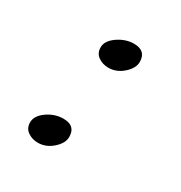

<svg xmlns="http://www.w3.org/2000/svg" viewBox="-90 -377 431 456"><g transform="rotate(30 125.5 -149.0)"><path d="M88 -261Q88 -279 109 -293.5Q130 -308 153 -308Q186 -308 186 -277Q186 -260 168 -244Q150 -228 128 -228Q112 -228 100 -236.5Q88 -245 88 -261ZM32 -23Q32 -41 52.5 -55.5Q73 -70 97 -70Q130 -70 130 -39Q130 -22 112 -6Q94 10 72 10Q56 10 44 1.5Q32 -7 32 -23Z"/></g></svg>

Font: Dancing Script
Style: Bold
Weight: 700
Designer: Pablo Impallari
Foundry: Pablo Impallari
Version: Version 2.000